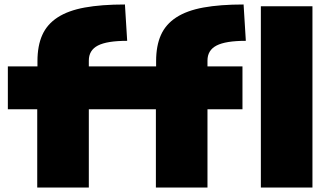

<svg xmlns="http://www.w3.org/2000/svg" viewBox="-20 -836 1468 856"><path d="M146 -349H15V-540H147V-563Q147 -632 168.5 -680Q190 -728 237 -758.5Q284 -789 358 -802.5Q432 -816 537 -816L547 -654Q457 -654 416.5 -633Q376 -612 376 -566V-540H676V-563Q676 -632 697.5 -680Q719 -728 766 -758.5Q813 -789 887 -802.5Q961 -816 1066 -816L1076 -654Q986 -654 945.5 -633Q905 -612 905 -566V-540H1061V-349H905V0H675V-349H376V0H146ZM1143 -808H1373V0H1143Z"/></svg>

Font: Encode Sans Wide
Style: Black
Weight: 900
Designer: Pablo Impallari, Andres Torresi
Foundry: Pablo Impallari, Andres Torresi
Version: Version 1.000; ttfautohint (v1.00) -l 8 -r 50 -G 200 -x 14 -